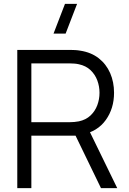

<svg xmlns="http://www.w3.org/2000/svg" viewBox="-20 -980 671 1000"><path d="M321.8 -805H258.8L318.5 -960H381.5ZM70 0V-720H348Q358.5 -720 371.8 -719.2Q385 -718.5 398.7 -716Q454.8 -707.3 494.1 -676.7Q533.3 -646 553.7 -599.4Q574 -552.8 574 -496.7Q574 -415.2 531 -355.1Q488 -295 408 -279.3L382.7 -273.3H143.3V0ZM506 0 364 -293 434.7 -320 590.7 0ZM143.3 -343.7H346Q355.2 -343.7 367.2 -344.7Q379.2 -345.7 390.7 -348Q427.5 -355.8 451.3 -378.4Q475.2 -401 486.8 -432.1Q498.3 -463.2 498.3 -496.7Q498.3 -530.2 486.8 -561.2Q475.2 -592.3 451.3 -614.9Q427.5 -637.5 390.7 -645.3Q379.2 -648 367.2 -648.8Q355.2 -649.7 346 -649.7H143.3Z"/></svg>

Font: Manrope ExtraLight
Style: Regular
Weight: 200
Designer: Mikhail Sharanda
Foundry: Mikhail Sharanda
Version: Version 4.505